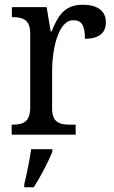

<svg xmlns="http://www.w3.org/2000/svg" viewBox="-20 -566 479 807"><path d="M29 0H298V-42H273C233 -42 199 -50 199 -109V-270C199 -353 223 -481 288 -481C324 -481 337 -458 337 -403C400 -403 425 -431 425 -472C425 -518 393 -546 327 -546C248 -546 222 -495 197 -434H193L176 -536H30V-494H33C73 -494 107 -485 107 -426V-114C107 -51 74 -42 32 -42H29ZM82 208V221H122C149 179 184 113 200 71V61H111C104 109 93 164 82 208Z"/></svg>

Font: Noto Serif Bengali SemiCondensed
Style: Regular
Weight: 400
Width: 4
Designer: Juan Bruce, Universal Thirst, Indian Type Foundry and the Monotype Design Team.
Foundry: Monotype Imaging Inc.
Version: Version 2.003